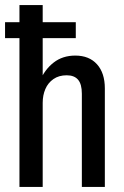

<svg xmlns="http://www.w3.org/2000/svg" viewBox="-20 -740 489 760"><path d="M0 -589V-652H280V-589ZM57 0V-720H149V0ZM304 0V-369Q304 -407 289 -424.5Q274 -442 244 -442Q213 -442 191.5 -427Q170 -412 159.5 -387.5Q149 -363 149 -333L137 -418Q157 -465 192.5 -492.5Q228 -520 278 -520Q333 -520 364 -485.5Q395 -451 395 -390V0Z"/></svg>

Font: Instrument Sans Condensed Medium
Style: Regular
Weight: 500
Width: 3
Designer: Rodrigo Fuenzalida
Foundry: fragTYPE
Version: Version 1.000;gftools[0.9.28]